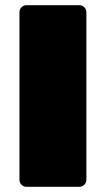

<svg xmlns="http://www.w3.org/2000/svg" viewBox="-20 -720 408 740"><path d="M55 -27V-673Q55 -684 63 -692Q71 -700 82 -700H286Q297 -700 305 -692Q313 -684 313 -673V-27Q313 -16 305 -8Q297 0 286 0H82Q71 0 63 -8Q55 -16 55 -27Z"/></svg>

Font: Rubik
Style: Regular
Weight: 900
Designer: Hubert & Fischer
Foundry: Hubert & Fischer
Version: Version 1.100